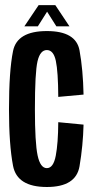

<svg xmlns="http://www.w3.org/2000/svg" viewBox="-20 -725 368 748"><path d="M162.5 3.5Q276 3.5 289.8 -77.2Q303.5 -158 305.5 -239.5L207 -249Q206.5 -166.5 197.2 -118.2Q188 -70 162.5 -70Q137 -70 126.5 -119.5Q116 -169 116 -299Q116 -443 126.2 -486.5Q136.5 -530 162.5 -530Q188.5 -530 197.5 -488Q206.5 -446 207 -347.5L305.5 -356.5Q303.5 -453.5 289.8 -528.8Q276 -604 162.5 -604Q46.5 -604 30.8 -526.2Q15 -448.5 15 -299Q15 -161.5 30.8 -79Q46.5 3.5 162.5 3.5ZM75 -622.5H127.5L163.5 -679.5L199.5 -622.5H250.5L195.5 -705H130.5Z"/></svg>

Font: Anybody ExtraCondensed Medium
Style: Regular
Weight: 500
Width: 2
Version: Version 1.113;gftools[0.9.25]